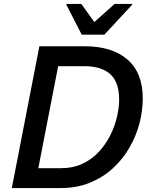

<svg xmlns="http://www.w3.org/2000/svg" viewBox="-20 -955 769 975"><path d="M258 -720H410Q550 -720 627.5 -652.5Q705 -585 705 -455Q705 -394 688.5 -330Q672 -266 638 -206.5Q604 -147 554 -101Q504 -55 437.5 -27.5Q371 0 288 0H118L137 -101H289Q351 -101 399 -123.5Q447 -146 482 -184Q517 -222 540 -268Q563 -314 574 -361.5Q585 -409 585 -450Q585 -537 540.5 -578Q496 -619 407 -619H239ZM40 0 180 -720H295L155 0ZM395 -779 317 -931V-935H393L459 -843L562 -935H651V-931L510 -779Z"/></svg>

Font: Kufam Medium
Style: Italic
Weight: 500
Italic angle: -11°
Designer: Artur Schmal
Foundry: Original Type
Version: Version 1.301; ttfautohint (v1.8.3)